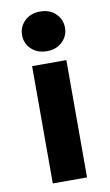

<svg xmlns="http://www.w3.org/2000/svg" viewBox="-83 -763 461 806"><g transform="rotate(-10 147.0 -360.0)"><path d="M75 -500H221V0H75ZM148 -551Q107 -551 81.5 -575.5Q56 -600 56 -635Q56 -671 81.5 -695.5Q107 -720 148 -720Q188 -720 213.5 -695.5Q239 -671 239 -635Q239 -600 213.5 -575.5Q188 -551 148 -551Z"/></g></svg>

Font: Albert Sans ExtraBold
Style: Regular
Weight: 800
Designer: Andreas Rasmussen
Foundry: a.Foundry
Version: Version 1.025